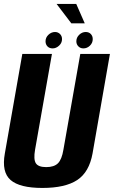

<svg xmlns="http://www.w3.org/2000/svg" viewBox="-21 -948 577 972"><path d="M193.5 3.5Q309 3.5 369.8 -36.5Q430.5 -76.5 447.5 -171L535.5 -675H385.5L300 -190Q292 -141 272.5 -121.5Q253 -102 213 -102Q173 -102 160.5 -121.5Q148 -141 156.5 -190L242 -675H92L3.5 -171Q-13.5 -76.5 32.8 -36.5Q79 3.5 193.5 3.5ZM245.5 -703Q263 -703 278 -716.8Q293 -730.5 293 -750Q293 -765.5 282.8 -775.8Q272.5 -786 257.5 -786Q239 -786 224.2 -772Q209.5 -758 209.5 -739Q209.5 -723.5 219.2 -713.2Q229 -703 245.5 -703ZM401 -703Q420 -703 434.2 -716.8Q448.5 -730.5 448.5 -750Q448.5 -765.5 438.8 -775.8Q429 -786 413 -786Q394.5 -786 380 -772Q365.5 -758 365.5 -739Q365.5 -723.5 375.8 -713.2Q386 -703 401 -703ZM340 -830H408L365 -928H265.5Z"/></svg>

Font: Anybody Condensed
Style: Bold Italic
Weight: 700
Width: 3
Italic angle: -10°
Version: Version 1.113;gftools[0.9.25]